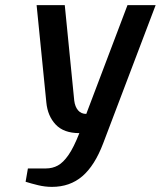

<svg xmlns="http://www.w3.org/2000/svg" viewBox="-20 -720 628 750"><path d="M183 10Q156 10 129 3.5Q102 -3 80 -10L89 -62H159Q185 -62 206 -73.5Q227 -85 247.5 -114.5Q268 -144 290 -200Q229 -200 197.5 -233.5Q166 -267 161 -320L123 -700H233L270 -327Q273 -303 285 -289Q297 -275 317 -275L478 -700H588L383 -160Q350 -73 301.5 -31.5Q253 10 183 10Z"/></svg>

Font: Cuprum SemiBold
Style: Italic
Weight: 600
Italic angle: -10°
Version: Version 3.000